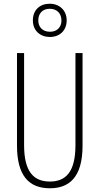

<svg xmlns="http://www.w3.org/2000/svg" viewBox="-20 -998 533 1028"><path d="M247 -800C300 -800 337 -835 337 -889C337 -943 298 -978 246 -978C194 -978 156 -945 156 -889C156 -833 196 -800 247 -800ZM248 -828C206 -828 185 -855 185 -889C185 -925 207 -951 246 -951C285 -951 309 -926 309 -888C309 -852 285 -828 248 -828ZM422 -218V-714H384V-221C384 -73 329 -26 247 -26C160 -26 109 -79 109 -221V-714H71V-218C71 -60 133 10 247 10C348 10 422 -46 422 -218Z"/></svg>

Font: Noto Sans Lao UI ExtCond ExtLt
Style: Regular
Weight: 200
Width: 2
Designer: Monotype Design Team
Foundry: Monotype Imaging Inc.
Version: Version 2.000